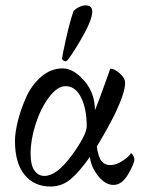

<svg xmlns="http://www.w3.org/2000/svg" viewBox="-20 -679 525 708"><path d="M294.9 -659.2Q320.3 -659.2 320.3 -636.7Q320.3 -604.5 276.9 -530.8Q233.4 -457 223.6 -453.1H220.7Q217.8 -453.1 213.4 -456.1Q209 -459 209 -461.9Q209 -471.7 223.1 -534.7Q237.3 -597.7 250 -634.8Q252.9 -642.6 267.6 -650.9Q282.2 -659.2 294.9 -659.2ZM336.9 -138.7Q342.8 -98.6 354.5 -84.5Q366.2 -70.3 386.7 -70.3Q409.2 -70.3 433.6 -86.9Q458 -103.5 462.9 -114.3Q467.8 -112.3 471.7 -104.5Q475.6 -96.7 475.6 -91.8Q475.6 -76.2 452.6 -36.6Q429.7 2.9 398.4 2.9Q368.2 2.9 341.8 -30.3Q315.4 -63.5 311.5 -100.6Q272.5 -44.9 240.2 -18.1Q208 8.8 166 8.8Q106.4 8.8 70.8 -34.2Q35.2 -77.1 35.2 -159.2Q35.2 -188.5 45.4 -231Q55.7 -273.4 75.7 -318.8Q95.7 -364.3 131.3 -395.5Q167 -426.8 210.9 -426.8Q251 -426.8 290.5 -381.3Q330.1 -335.9 330.1 -272.5Q341.8 -300.8 353 -332Q364.3 -363.3 374 -390.1Q383.8 -417 386.7 -425.8Q401.4 -425.8 421.4 -408.7Q441.4 -391.6 441.4 -373Q441.4 -337.9 404.3 -259.8Q393.6 -238.3 377 -208Q360.4 -177.7 348.6 -158.2ZM221.7 -361.3Q191.4 -361.3 160.6 -320.3Q129.9 -279.3 111.3 -221.2Q92.8 -163.1 92.8 -112.3Q92.8 -70.3 106.9 -50.3Q121.1 -30.3 143.6 -30.3Q189.5 -30.3 244.6 -106Q299.8 -181.6 299.8 -213.9Q299.8 -276.4 279.3 -318.8Q258.8 -361.3 221.7 -361.3Z"/></svg>

Font: Crimson Text
Style: Regular
Weight: 400
Version: Version 0.13